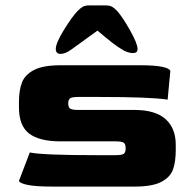

<svg xmlns="http://www.w3.org/2000/svg" viewBox="-20 -689 719 709"><path d="M50 -21 90 -126Q137 -116 335 -116H406Q430 -116 437 -121Q444 -126 444 -141Q444 -157 437 -162Q430 -167 406 -167H203Q126 -167 88 -195.5Q50 -224 50 -293V-313Q50 -355 61 -384Q72 -413 105.5 -430.5Q139 -448 203 -448H499Q553 -448 580 -442Q607 -436 609 -427L599 -321Q538 -331 341 -331H270Q246 -331 239 -326Q232 -321 232 -307Q232 -293 239 -288Q246 -283 270 -283H477Q553 -283 591 -249.5Q629 -216 629 -154V-135Q629 -92 619 -63.5Q609 -35 576 -17.5Q543 0 477 0H173Q113 0 83 -6Q53 -12 50 -21ZM266 -648Q278 -660 286.5 -664.5Q295 -669 310 -669H370Q385 -669 394 -664Q403 -659 413 -648Q432 -627 460 -577.5Q488 -528 488 -508Q488 -493 471 -493Q451 -493 428 -508Q403 -522 340 -576L246 -508Q222 -490 204 -490Q186 -490 186 -508Q186 -530 216 -578.5Q246 -627 266 -648Z"/></svg>

Font: Gold Bold
Style: Regular
Weight: 400
Designer: jaiki
Version: Version 1.000